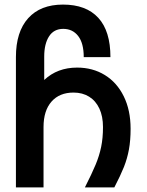

<svg xmlns="http://www.w3.org/2000/svg" viewBox="-20 -818 640 838"><path d="M255 -798Q356 -798 409 -740.2Q462 -682.5 462 -568.5H345.5Q345.5 -629.5 321.2 -660.8Q297 -692 256 -692Q215 -692 194 -659.2Q173 -626.5 173 -571V-469Q230.5 -523 316.5 -523Q384.5 -523 437.5 -490.5Q490.5 -458 520.2 -397.5Q550 -337 550 -256Q550 -205.5 542.8 -165.8Q535.5 -126 520.8 -89Q506 -52 479 0H350.5Q381 -60 397.2 -99Q413.5 -138 421.5 -176.8Q429.5 -215.5 429.5 -263.5Q429.5 -310 413.8 -344Q398 -378 369 -396Q340 -414 301 -414Q239.5 -414 204.8 -374.5Q170 -335 170 -263.5V0H49.5V-569Q49.5 -679 103 -738.5Q156.5 -798 255 -798Z"/></svg>

Font: JuliaMono
Style: Bold
Weight: 700
Monospace: yes
Designer: cormullion
Foundry: corm
Version: Version 0.055; ttfautohint (v1.8.4)